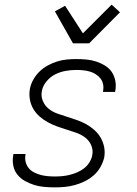

<svg xmlns="http://www.w3.org/2000/svg" viewBox="-20 -797 590 829"><path d="M217 12Q194 12 171 10Q148 8 127.5 1.5Q107 -5 88 -15.5Q69 -26 55.5 -42.5Q42 -59 37.5 -81Q33 -103 37 -126L38 -132H90V-128Q87 -112 91 -97Q95 -82 104 -71Q113 -60 126.5 -53Q140 -46 154.5 -42Q169 -38 185 -36.5Q201 -35 217 -35Q233 -35 249 -36.5Q265 -38 281 -42Q297 -46 312.5 -52.5Q328 -59 342 -69.5Q356 -80 365.5 -95Q375 -110 378 -125Q383 -149 374 -169.5Q365 -190 348 -203Q331 -216 310 -223.5Q289 -231 267.5 -237.5Q246 -244 225.5 -251.5Q205 -259 186 -269.5Q167 -280 151 -294Q135 -308 124 -326.5Q113 -345 109 -367.5Q105 -390 109 -413Q113 -434 124 -453.5Q135 -473 151 -488.5Q167 -504 186.5 -514.5Q206 -525 226.5 -531.5Q247 -538 268 -540Q289 -542 309 -542Q331 -542 353 -540Q375 -538 395 -531.5Q415 -525 433 -514Q451 -503 462 -487Q473 -471 477.5 -450Q482 -429 478 -406L477 -400H425V-404Q428 -419 425 -433.5Q422 -448 413.5 -458.5Q405 -469 393.5 -476.5Q382 -484 368 -488Q354 -492 339.5 -493.5Q325 -495 310 -495Q287 -495 264 -491Q241 -487 219.5 -476.5Q198 -466 181.5 -446.5Q165 -427 161 -405Q156 -382 165 -361Q174 -340 190.5 -327Q207 -314 228 -306.5Q249 -299 270 -292.5Q291 -286 312.5 -278.5Q334 -271 352.5 -260.5Q371 -250 387 -236Q403 -222 414 -203.5Q425 -185 429.5 -163Q434 -141 430 -117Q425 -96 413.5 -75.5Q402 -55 384 -39.5Q366 -24 345.5 -14Q325 -4 303 2Q281 8 259.5 10Q238 12 217 12ZM295 -610 217 -748 261 -772 338 -653 462 -777 498 -744 365 -610Z"/></svg>

Font: Lode Dark
Style: Italic
Weight: 400
Italic angle: -11°
Monospace: yes
Designer: Belleve Invis
Foundry: Belleve Invis
Version: Version 29.2.0; ttfautohint (v1.8.3)